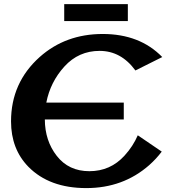

<svg xmlns="http://www.w3.org/2000/svg" viewBox="-20 -914 841 943"><path d="M295.4 -893.6H607.9V-810.5H295.4ZM403.8 9.8Q222.7 9.8 119.6 -94.7Q34.2 -182.1 34.2 -317.9Q34.2 -508.3 175.3 -634.3Q302.2 -747.1 484.4 -747.1Q666.5 -747.1 776.9 -633.8L645 -567.9Q574.7 -664.1 469.2 -664.1Q366.2 -664.1 296.4 -587.4Q227.1 -511.2 207.5 -410.2H587.9V-327.1H200.2Q200.7 -222.7 258.8 -148.4Q317.4 -73.2 418.9 -73.2Q522.5 -73.2 591.8 -149.9Q633.3 -195.3 656.7 -249.5L774.4 -169.4Q748 -134.3 712.9 -103Q584.5 9.8 403.8 9.8Z"/></svg>

Font: Klaudia
Style: Bold
Weight: 700
Designer: Wojciech Kalinowski "wmk69" (wmk69@o2.pl)
Foundry: Wojciech Kalinowski "wmk69" (wmk69@o2.pl)
Version: Version 3.1.0; 2021-05-10